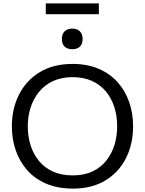

<svg xmlns="http://www.w3.org/2000/svg" viewBox="-20 -1104 857 1135"><path d="M411.9 10.9Q321.3 10.9 253.3 -18.2Q185.3 -47.4 140.2 -98.7Q95.1 -150.1 72.6 -216.5Q50.1 -282.9 50.1 -357.2Q50.1 -460.8 92.2 -544.5Q134.3 -628.1 214.4 -677.1Q294.5 -726.1 408.8 -726.1Q496 -726.1 562.7 -697.6Q629.3 -669.2 674.9 -618.5Q720.4 -567.8 743.5 -501Q766.7 -434.2 766.7 -357.5Q766.7 -251.9 724.5 -168.6Q682.3 -85.4 602.8 -37.2Q523.4 10.9 411.9 10.9ZM409.6 -67.2Q478 -67.2 527.5 -90.9Q577 -114.6 609.2 -155.6Q641.5 -196.7 657.1 -248.7Q672.6 -300.8 672.6 -357.5Q672.6 -418.4 655.8 -471.1Q638.9 -523.8 605.8 -563.6Q572.7 -603.3 523.6 -625.6Q474.5 -647.9 409.6 -647.9Q342.6 -647.9 292.9 -624.5Q243.1 -601.1 210.1 -560.3Q177.1 -519.5 160.6 -467.3Q144.2 -415.2 144.2 -357.5Q144.2 -299.7 160.1 -247.5Q176.1 -195.3 208.7 -154.6Q241.3 -113.9 291.3 -90.5Q341.3 -67.2 409.6 -67.2ZM406.6 -812.9Q379.6 -812.9 362.7 -827.8Q345.8 -842.7 345.8 -874Q345.8 -904.1 362.7 -919.5Q379.6 -934.9 407.6 -934.9Q435.4 -934.9 451.9 -919Q468.4 -903.1 468.4 -874Q468.4 -842.7 451.9 -827.8Q435.3 -812.9 406.6 -812.9ZM250.6 -1019.9V-1084Q286.1 -1084 325.5 -1084Q364.9 -1084 407.6 -1084Q450.6 -1084 489.8 -1084Q529.1 -1084 564.5 -1084V-1019.9Q529.1 -1019.9 489.8 -1019.9Q450.6 -1019.9 407.6 -1019.9Q364.9 -1019.9 325.5 -1019.9Q286.1 -1019.9 250.6 -1019.9Z"/></svg>

Font: Commissioner Thin
Style: Regular
Weight: 100
Designer: Kostas Bartsokas
Foundry: Kostas Bartsokas
Version: Version 1.001;gftools[0.9.23]